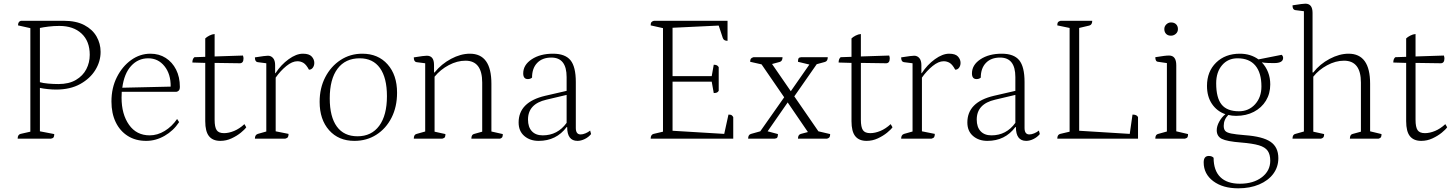

<svg xmlns="http://www.w3.org/2000/svg" viewBox="-20 -754 7889 1044"><path d="M76 0Q76 -22 92 -26L145 -38V-601L78 -616Q78 -637 94 -641H326Q394 -641 438.5 -617.5Q483 -594 505 -555.5Q527 -517 527 -472Q527 -420 498.5 -373.5Q470 -327 416 -297Q362 -267 285 -267Q264 -267 240 -269.5Q216 -272 197 -276V-40L275 -25Q275 -13 271.5 -7.5Q268 -2 257 0ZM303 -613Q272 -613 244 -609.5Q216 -606 197 -602V-307Q214 -302 242 -299.5Q270 -297 298 -297Q355 -297 393 -319.5Q431 -342 449.5 -378Q468 -414 468 -456Q468 -530 423.5 -571.5Q379 -613 303 -613Z M775 12Q717 12 674.5 -15Q632 -42 609 -90Q586 -138 586 -202Q586 -276 615.5 -334.5Q645 -393 693 -427.5Q741 -462 798 -462Q845 -462 881 -439Q917 -416 937.5 -375.5Q958 -335 958 -282Q958 -266 951 -260.5Q944 -255 940 -255H642Q641 -240 641 -223Q641 -133 681.5 -75.5Q722 -18 794 -18Q836 -18 875.5 -42Q915 -66 943 -107L954 -90Q923 -43 875 -15.5Q827 12 775 12ZM786 -437Q731 -437 693 -395.5Q655 -354 645 -277L908 -283Q909 -351 874.5 -394Q840 -437 786 -437Z M1178 12Q1137 12 1116.5 -13.5Q1096 -39 1096 -95V-412L1026 -414Q1026 -434 1037 -443L1096 -445V-545Q1104 -553 1118.5 -560.5Q1133 -568 1147 -569V-447L1301 -452Q1303 -447 1303.5 -443Q1304 -439 1304 -436Q1304 -411 1285 -410L1147 -412V-103Q1147 -63 1158 -46.5Q1169 -30 1198 -30Q1224 -30 1253 -42Q1282 -54 1309 -79L1319 -62Q1311 -50 1289.5 -32.5Q1268 -15 1239 -1.5Q1210 12 1178 12Z M1366 0Q1366 -21 1382 -26L1428 -39V-410L1381 -416Q1366 -418 1366 -442Q1399 -447 1413.5 -449Q1428 -451 1437 -451Q1454 -451 1465 -438Q1476 -425 1476 -400V-356H1478Q1508 -402 1549.5 -432Q1591 -462 1627 -462Q1661 -462 1675 -446.5Q1689 -431 1689 -412Q1689 -397 1681 -386Q1673 -375 1660 -375Q1645 -403 1630 -412Q1615 -421 1597 -421Q1569 -421 1537 -395Q1505 -369 1479 -332V-40L1549 -26Q1549 -14 1545.5 -8.5Q1542 -3 1531 0Z M1907 12Q1821 12 1769.5 -46Q1718 -104 1718 -200Q1718 -275 1748.5 -334Q1779 -393 1831.5 -427.5Q1884 -462 1950 -462Q2036 -462 2087.5 -404Q2139 -346 2139 -250Q2139 -173 2109 -114Q2079 -55 2026.5 -21.5Q1974 12 1907 12ZM1924 -13Q2000 -13 2042 -70Q2084 -127 2084 -231Q2084 -331 2046 -384Q2008 -437 1936 -437Q1858 -437 1815.5 -380.5Q1773 -324 1773 -219Q1773 -119 1811.5 -66Q1850 -13 1924 -13Z M2230 0Q2230 -23 2246 -26L2292 -39V-410L2245 -416Q2230 -418 2230 -442Q2262 -447 2277 -449Q2292 -451 2301 -451Q2340 -451 2340 -401V-360H2343Q2380 -406 2432.5 -434Q2485 -462 2535 -462Q2652 -462 2652 -299V-39L2714 -25Q2714 -13 2711 -8Q2708 -3 2699 0H2543Q2543 -23 2559 -26L2602 -38V-305Q2602 -424 2511 -424Q2466 -424 2420.5 -400Q2375 -376 2343 -337V-38L2402 -25Q2402 -13 2399 -8Q2396 -3 2385 0Z M2909 12Q2862 12 2831 -14.5Q2800 -41 2800 -88Q2800 -199 2944 -233L3061 -260V-335Q3061 -441 2978 -441Q2929 -441 2901 -412Q2873 -383 2873 -332Q2864 -324 2850 -324Q2825 -324 2825 -355Q2825 -401 2871 -431.5Q2917 -462 2987 -462Q3053 -462 3082 -426.5Q3111 -391 3111 -308V-58Q3111 -23 3137 -23Q3149 -23 3163.5 -29Q3178 -35 3189 -44L3194 -25Q3180 -8 3159.5 2Q3139 12 3120 12Q3064 12 3064 -63H3061Q3005 12 2909 12ZM2931 -18Q3012 -18 3061 -86V-238L2951 -212Q2851 -189 2851 -104Q2851 -63 2872 -40.5Q2893 -18 2931 -18Z M3518 0Q3518 -22 3534 -26L3585 -38V-601L3518 -616Q3518 -628 3521.5 -633Q3525 -638 3536 -641H3936V-532Q3915 -532 3910 -548L3888 -615L3637 -603V-340H3850L3861 -402Q3870 -402 3876.5 -399.5Q3883 -397 3888 -389V-260Q3883 -252 3876 -250Q3869 -248 3861 -248L3850 -310H3637V-43L3918 -26L3941 -131Q3954 -131 3959 -127Q3964 -123 3967 -117V0Z M4048 0Q4048 -22 4064 -26L4114 -40L4244 -225L4121 -404L4059 -418Q4059 -430 4063 -435Q4067 -440 4077 -443H4235Q4235 -421 4219 -417L4178 -406L4280 -258L4381 -403L4319 -418Q4319 -431 4322 -436.5Q4325 -442 4336 -443H4481Q4481 -421 4465 -417L4421 -405L4299 -230L4430 -40L4494 -25Q4494 -13 4490.5 -8Q4487 -3 4477 0H4319Q4319 -22 4335 -26L4373 -36L4263 -197L4154 -40L4210 -25Q4210 -12 4206.5 -6.5Q4203 -1 4192 0Z M4692 12Q4651 12 4630.5 -13.5Q4610 -39 4610 -95V-412L4540 -414Q4540 -434 4551 -443L4610 -445V-545Q4618 -553 4632.5 -560.5Q4647 -568 4661 -569V-447L4815 -452Q4817 -447 4817.5 -443Q4818 -439 4818 -436Q4818 -411 4799 -410L4661 -412V-103Q4661 -63 4672 -46.5Q4683 -30 4712 -30Q4738 -30 4767 -42Q4796 -54 4823 -79L4833 -62Q4825 -50 4803.5 -32.5Q4782 -15 4753 -1.5Q4724 12 4692 12Z M4880 0Q4880 -21 4896 -26L4942 -39V-410L4895 -416Q4880 -418 4880 -442Q4913 -447 4927.5 -449Q4942 -451 4951 -451Q4968 -451 4979 -438Q4990 -425 4990 -400V-356H4992Q5022 -402 5063.5 -432Q5105 -462 5141 -462Q5175 -462 5189 -446.5Q5203 -431 5203 -412Q5203 -397 5195 -386Q5187 -375 5174 -375Q5159 -403 5144 -412Q5129 -421 5111 -421Q5083 -421 5051 -395Q5019 -369 4993 -332V-40L5063 -26Q5063 -14 5059.5 -8.5Q5056 -3 5045 0Z M5349 12Q5302 12 5271 -14.5Q5240 -41 5240 -88Q5240 -199 5384 -233L5501 -260V-335Q5501 -441 5418 -441Q5369 -441 5341 -412Q5313 -383 5313 -332Q5304 -324 5290 -324Q5265 -324 5265 -355Q5265 -401 5311 -431.5Q5357 -462 5427 -462Q5493 -462 5522 -426.5Q5551 -391 5551 -308V-58Q5551 -23 5577 -23Q5589 -23 5603.5 -29Q5618 -35 5629 -44L5634 -25Q5620 -8 5599.5 2Q5579 12 5560 12Q5504 12 5504 -63H5501Q5445 12 5349 12ZM5371 -18Q5452 -18 5501 -86V-238L5391 -212Q5291 -189 5291 -104Q5291 -63 5312 -40.5Q5333 -18 5371 -18Z M5729 0Q5729 -22 5745 -26L5796 -38V-602L5729 -616Q5729 -628 5732.5 -633Q5736 -638 5747 -641H5919Q5919 -619 5903 -615L5848 -602V-43L6123 -26L6138 -131Q6162 -131 6168 -117V0Z M6262 0Q6262 -23 6278 -26L6325 -39V-411L6277 -418Q6262 -419 6262 -443Q6293 -448 6309 -450Q6325 -452 6337 -452Q6376 -452 6376 -399V-40L6440 -25Q6440 -13 6437 -8Q6434 -3 6423 0ZM6347 -560Q6330 -560 6320.5 -570Q6311 -580 6311 -596Q6311 -611 6322 -621.5Q6333 -632 6347 -632Q6365 -632 6375 -622Q6385 -612 6385 -596Q6385 -580 6373.5 -570Q6362 -560 6347 -560Z M6701 -124Q6679 -124 6659 -129Q6634 -104 6634 -70Q6634 -52 6642 -42.5Q6650 -33 6674.5 -28Q6699 -23 6749 -19Q6846 -12 6888.5 17Q6931 46 6931 106Q6931 154 6903.5 191Q6876 228 6826.5 249Q6777 270 6713 270Q6629 270 6577 231Q6525 192 6525 129Q6525 94 6553 94Q6570 94 6579 104Q6579 173 6615.5 209Q6652 245 6722 245Q6795 245 6841 210Q6887 175 6887 120Q6887 86 6873 66Q6859 46 6825 36Q6791 26 6729 21Q6651 15 6623.5 1Q6596 -13 6596 -46Q6596 -68 6609.5 -92.5Q6623 -117 6643 -133Q6597 -149 6570 -189Q6543 -229 6543 -287Q6543 -365 6592.5 -413.5Q6642 -462 6722 -462Q6780 -462 6823 -431L6949 -456Q6957 -449 6957 -439Q6957 -411 6908 -411Q6895 -411 6876 -411.5Q6857 -412 6841 -415Q6863 -392 6875 -361.5Q6887 -331 6887 -295Q6887 -245 6863.5 -206.5Q6840 -168 6798 -146Q6756 -124 6701 -124ZM6717 -149Q6770 -149 6804.5 -187Q6839 -225 6839 -284Q6839 -358 6806 -397.5Q6773 -437 6709 -437Q6657 -437 6625 -399.5Q6593 -362 6593 -301Q6593 -222 6622.5 -185.5Q6652 -149 6717 -149Z M7008 0Q7008 -23 7024 -26L7070 -39V-693L7023 -699Q7008 -701 7008 -725Q7040 -730 7055 -732Q7070 -734 7078 -734Q7117 -734 7117 -684V-360H7121Q7157 -406 7210 -434Q7263 -462 7313 -462Q7430 -462 7430 -299V-40L7492 -25Q7492 -13 7489 -8Q7486 -3 7476 0H7320Q7320 -23 7336 -26L7380 -38V-305Q7380 -424 7288 -424Q7242 -424 7196 -399Q7150 -374 7121 -337V-38L7180 -25Q7180 -13 7176.5 -8Q7173 -3 7163 0Z M7708 12Q7667 12 7646.5 -13.5Q7626 -39 7626 -95V-412L7556 -414Q7556 -434 7567 -443L7626 -445V-545Q7634 -553 7648.5 -560.5Q7663 -568 7677 -569V-447L7831 -452Q7833 -447 7833.5 -443Q7834 -439 7834 -436Q7834 -411 7815 -410L7677 -412V-103Q7677 -63 7688 -46.5Q7699 -30 7728 -30Q7754 -30 7783 -42Q7812 -54 7839 -79L7849 -62Q7841 -50 7819.5 -32.5Q7798 -15 7769 -1.5Q7740 12 7708 12Z"/></svg>

Font: Petrona ExtraLight
Style: Regular
Weight: 200
Designer: Ringo R. Seeber
Foundry: Ringo R. Seeber
Version: Version 2.001; ttfautohint (v1.8.3)